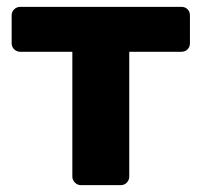

<svg xmlns="http://www.w3.org/2000/svg" viewBox="-20 -540 588 560"><path d="M216 0Q206 0 198.5 -7.5Q191 -15 191 -25V-389H39Q29 -389 21.5 -396Q14 -403 14 -414V-495Q14 -506 21.5 -513Q29 -520 39 -520H509Q520 -520 527 -513Q534 -506 534 -495V-414Q534 -403 527 -396Q520 -389 509 -389H357V-25Q357 -15 350 -7.5Q343 0 332 0Z"/></svg>

Font: Rubik Light
Style: Bold
Weight: 700
Version: Version 2.104